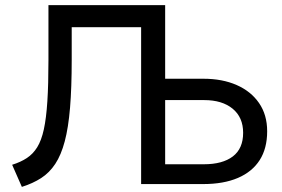

<svg xmlns="http://www.w3.org/2000/svg" viewBox="-20 -720 1104 751"><path d="M65.5 11 27.5 -75.5Q61 -86 85 -101.8Q109 -117.5 125.5 -144Q142 -170.5 151.5 -214Q161 -257.5 165.2 -323.5Q169.5 -389.5 169.5 -484V-700H626L532 -613.5H260.5V-486.5Q260.5 -377.5 254 -299Q247.5 -220.5 233.2 -167Q219 -113.5 196.2 -79Q173.5 -44.5 141 -23.5Q108.5 -2.5 65.5 11ZM626 -77.5H777.5Q850.5 -77.5 890.8 -108.2Q931 -139 931 -200.5Q931 -261 890 -294.8Q849 -328.5 778.5 -328.5H626ZM532 0V-700H626V-412H776Q849.5 -412 905.5 -387.5Q961.5 -363 993.2 -317Q1025 -271 1025 -206.5Q1025 -139.5 995.8 -93.8Q966.5 -48 910.5 -24Q854.5 0 774 0Z"/></svg>

Font: Geologica Roman Light
Style: Regular
Weight: 300
Designer: Sindre Bremnes, Frode Helland
Foundry: Monokrom Skriftforlag AS
Version: Version 1.010;gftools[0.9.28]